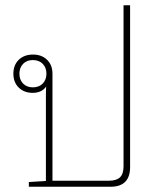

<svg xmlns="http://www.w3.org/2000/svg" viewBox="-20 -712 607 732"><path d="M90 0V-18L155 -22V-347Q155 -370 156 -382Q139 -358 105 -358Q72 -358 51.5 -378Q31 -398 31 -431Q31 -464 51.5 -484Q72 -504 106 -504Q139 -504 159.5 -484Q180 -464 180 -431V-23H395Q424 -23 437.5 -36Q451 -49 451 -78V-692H476V-75Q476 0 401 0ZM105 -379Q129 -379 143 -393.5Q157 -408 157 -431Q157 -454 143 -468.5Q129 -483 105 -483Q82 -483 68 -468.5Q54 -454 54 -431Q54 -408 68 -393.5Q82 -379 105 -379Z"/></svg>

Font: Noto Sans Thai Looped UI Thin
Style: Regular
Weight: 100
Designer: Cadson Demak Team
Foundry: Cadson Demak Co., Ltd.
Version: Version 1.000; ttfautohint (v1.8.4.7-5d5b)